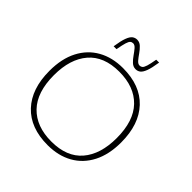

<svg xmlns="http://www.w3.org/2000/svg" viewBox="-237 -1102 1294 1294"><g transform="rotate(45 410.0 -455.0)"><path d="M406 -717Q571 -717 661.2 -621Q751.5 -525 751.5 -353.5Q751.5 -238.5 709.5 -157Q667.5 -75.5 591.5 -32.8Q515.5 10 413.5 10Q248.5 10 158.2 -86Q68 -182 68 -353.5Q68 -469 110 -550.2Q152 -631.5 228 -674.2Q304 -717 406 -717ZM414 -25Q560.5 -25 635 -112Q709.5 -199 709.5 -353Q709.5 -516 629.2 -599Q549 -682 405.5 -682Q259.5 -682 184.8 -595Q110 -508 110 -354Q110 -191.5 190.2 -108.2Q270.5 -25 414 -25ZM551.5 -915Q542.5 -855 530.8 -824Q519 -793 504.2 -782Q489.5 -771 470.5 -771Q447.5 -771 429.2 -788Q411 -805 395.8 -827.2Q380.5 -849.5 366 -866.5Q351.5 -883.5 336 -883.5Q324 -883.5 315.5 -876.2Q307 -869 300 -846.2Q293 -823.5 284.5 -776H257Q266 -836 277.8 -867Q289.5 -898 304.5 -909Q319.5 -920 338 -920Q361.5 -920 379.5 -903Q397.5 -886 412.8 -863.8Q428 -841.5 442.5 -824.5Q457 -807.5 472.5 -807.5Q484.5 -807.5 493 -814.8Q501.5 -822 508.8 -845Q516 -868 524 -915Z"/></g></svg>

Font: Newsreader 6pt ExtraLight
Style: Regular
Weight: 275
Designer: Hugues Gentile
Foundry: Production Type
Version: Version 1.003; ttfautohint (v1.8.3)